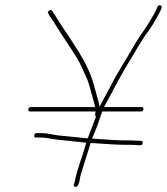

<svg xmlns="http://www.w3.org/2000/svg" viewBox="-20 -674 647 744"><path d="M507.7 -112 522.6 -111C528.6 -111 532 -113.8 532.9 -119.5C533.8 -125.2 531.6 -128 526.3 -128L511.4 -129C500.9 -129.7 484.7 -130 462.8 -130C441 -130 399 -132.3 336.7 -137C338.9 -142.3 343 -152 348.9 -165.9C354.9 -179.9 361.7 -198.7 369.2 -222.5C371.9 -230.8 374.3 -237.3 376.3 -242H526.3C531.7 -242 534.8 -244.8 535.7 -250.5C536.6 -256.2 534.4 -259 529 -259H383C387.8 -268.3 393 -277.8 398.5 -287.5C404.1 -297.2 409.8 -307.8 415.6 -319.5C421.5 -331.2 427.4 -342.2 433.3 -352.5C439.3 -362.8 446.3 -375.5 454.3 -390.5C462.4 -405.5 470.2 -418.8 477.7 -430.5C485.2 -442.2 492.9 -455 500.8 -469C508.7 -483 515.5 -494.5 521.2 -503.5C527 -512.5 532.3 -520.8 537.2 -528.5C542.1 -536.2 547.4 -543.7 553.3 -551C557.8 -558.3 561.7 -564.2 565 -568.5C568.4 -572.8 575.3 -584.1 585.6 -602.4C596 -620.7 602.5 -633.2 605.1 -639.9C608.2 -647.8 606.6 -652.3 600.5 -653.5C595.3 -654.5 591.8 -652.1 589.8 -646.4C587.8 -640.6 583.6 -631.8 577.2 -620C571.8 -611.3 566.4 -602.1 560.9 -592.4C555.5 -582.6 548.3 -571.5 539.5 -559C526.2 -540.1 515.3 -523.7 506.8 -510C501.4 -501.3 494.8 -490 486.9 -476C479 -462 466.4 -440.9 449 -412.7C431.7 -384.5 415.5 -355.4 400.6 -325.5C394.7 -313.8 387.6 -300.7 379.3 -286C371 -271.3 366.6 -262.7 366.2 -260C365.5 -264 363.7 -271.8 360.9 -283.5C359.7 -288.5 358 -294.5 355.8 -301.5C353.5 -308.5 350.4 -320 346.2 -336C334.9 -382.7 311 -433.9 274.5 -489.5C268.6 -498.5 263 -507.3 257.7 -516L223 -568C217.6 -576 211.7 -585.2 205.3 -595.5C199 -605.8 193.4 -614.7 188.5 -622L182.1 -632C178.7 -636 174.6 -636.2 169.7 -632.5C164.8 -628.8 164 -625 167.4 -621L173.6 -610C182 -598.6 193.6 -581 208.2 -557L242 -505C255.1 -485.9 267.6 -466.6 279.6 -447.1C286.9 -435.2 299.3 -409.4 316.7 -369.6C322.7 -356 330.2 -331.1 339.2 -295C341.1 -287.7 343.1 -280.4 345.3 -273.3C347.5 -266.1 348.4 -261.4 348 -259H99C93.7 -259 90.6 -256.2 89.7 -250.5C88.8 -244.8 91 -242 96.3 -242H350.3L348.7 -231.5C348 -227.2 349.2 -224.3 352.3 -223L319.9 -138C302.7 -139.3 285.8 -141 269.1 -143C252.5 -145 237.2 -146.5 223.4 -147.5C209.5 -148.5 198.1 -150 189.1 -152C171 -156 155.7 -158 143 -158H122C116.7 -158 113.6 -155.2 112.7 -149.5C111.8 -143.8 114 -141 119.3 -141H140.3C150.2 -141 164.7 -139.2 184 -135.5C192.7 -133.8 211.5 -131.6 240.5 -128.8C269.5 -126.1 294 -123.5 314.2 -121C307.2 -96.5 298.5 -68.8 288 -38C285.5 -30.7 283.5 -24 281.9 -18C280.2 -12 278.4 -5.7 276.3 1C274.3 7.7 273 13 272.5 17C272 21 270.1 28.7 266.7 40C264.5 45.3 266 48.7 271.1 50C276.2 51.3 280.4 48.3 283.5 40.9C286.7 33.5 288.6 26.7 289.3 20.5C289.8 14.8 291.1 8.8 293.1 2.5C295.1 -3.8 296.9 -9.8 298.5 -15.5C300 -21.2 302 -27.7 304.5 -35C307 -42.3 309.7 -50.7 312.5 -60C315.3 -69.3 318.3 -78.7 321.4 -88C324.6 -97.3 327.8 -108 331 -120C395.6 -115.3 438.7 -113 460.4 -113C482.1 -113 497.8 -112.7 507.7 -112Z"/></svg>

Font: Proton
Style: BkIt
Weight: 500
Version: Version 1.017